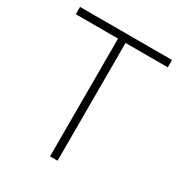

<svg xmlns="http://www.w3.org/2000/svg" viewBox="-166 -814 870 929"><g transform="rotate(30 269.0 -349.5)"><path d="M12 -699H526V-658H290V0H248V-658H12Z"/></g></svg>

Font: TypoPRO Montserrat
Style: Regular
Weight: 275
Designer: Julieta Ulanovsky
Foundry: Julieta Ulanovsky
Version: Version 6.001